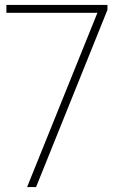

<svg xmlns="http://www.w3.org/2000/svg" viewBox="-20 -760 486 780"><path d="M90 0 381 -721 387.5 -708H6V-740H416.5V-720L126.5 0Z"/></svg>

Font: Encode Sans Condensed Thin Thin
Style: Regular
Weight: 250
Version: Version 3.002